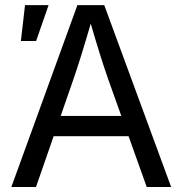

<svg xmlns="http://www.w3.org/2000/svg" viewBox="-20 -748 730 768"><path d="M289.6 -727.5H397L664.6 0H566.9L412.6 -431.6Q397.9 -473.1 378.9 -533.7Q359.9 -594.2 334 -684.1H351.6L341.8 -649.4Q320.3 -575.7 303.5 -522Q286.6 -468.3 273.9 -431.6L124 0H25.4ZM158.2 -284.2H531.7V-203.1H158.2ZM80.1 -727.5H174.3L124.5 -584H63.5Z"/></svg>

Font: Inter RS Variable
Style: Regular
Weight: 400
Designer: Rasmus Andersson (customised by Maria Ramos and Noel Pretorius)
Foundry: rsms
Version: Version 3.001;Glyphs 3.2.3 (3260)